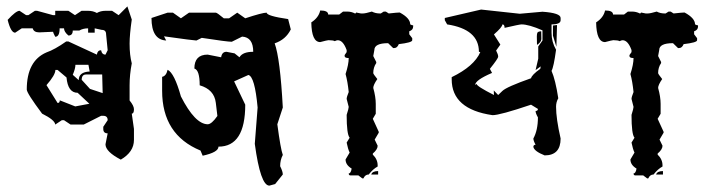

<svg xmlns="http://www.w3.org/2000/svg" viewBox="-20 -478 2262 599"><path d="M377.4 -458 391.1 -417Q384.3 -370.1 384.3 -341.8Q384.3 -305.7 391.1 -280.3Q384.3 -244.6 384.3 -212.4V-164.6Q397.9 -147.9 397.9 -137.2Q397.9 -123.5 391.1 -123.5L397.9 -75.7V-41.5Q397.9 -3.9 356.9 20Q309.1 -4.9 309.1 -27.8L315.9 -62Q302.2 -62 302.2 -75.7V-82.5L315.9 -103Q315.9 -116.7 302.2 -116.7H295.4L241.2 -89.4H200.2L179.7 -103H172.9L152.3 -89.4Q151.4 -103.5 111.3 -123.5Q63.5 -187.5 63.5 -198.7Q63.5 -288.1 125 -314.5Q150.4 -323.2 186.5 -348.6H193.4L282.2 -307.6Q284.2 -321.3 295.4 -321.3Q297.9 -307.6 309.1 -307.6L315.9 -321.3L311 -371.1Q311 -384.8 297.4 -384.8L275.4 -389.6V-376H254.9V-389.6Q239.3 -389.6 227.5 -382.8H207Q207 -367.2 193.4 -367.2Q179.7 -378.9 179.7 -389.6H166Q166 -363.3 152.3 -363.3Q145.5 -376.5 145.5 -378.9L102.5 -377Q85.4 -377 82 -389.6H47.9L27.3 -376Q13.7 -376 3.9 -416Q29.8 -444.3 41 -444.3L61.5 -430.7H68.4L88.9 -444.3H95.7L145.5 -430.7H152.3V-444.3H193.4L213.9 -430.7L234.4 -444.3H254.9Q270 -444.3 282.2 -437.5Q293.9 -444.3 309.1 -444.3H329.6L350.1 -430.7ZM215.3 -275.9Q215.3 -264.2 207 -244.6L225.6 -228Q225.6 -253.4 259.8 -254.9L255.9 -275.9ZM152.8 -259.8Q152.8 -244.1 125 -212.4L159.7 -156.7Q166.5 -156.7 166.5 -165L214.8 -146L258.8 -154.3L222.2 -188.5Q191.9 -188.5 187.5 -236.3L159.7 -259.8ZM248.5 -245.6Q234.9 -245.6 234.9 -229L260.7 -200.7L300.3 -187.5L298.8 -245.6Z M605.5 -8.3Q485.8 -57.6 485.8 -194.8V-238.3Q498.5 -240.7 502.9 -260.3Q523.9 -250.5 544.4 -177.2Q588.4 -90.8 627.9 -90.3Q640.1 -90.3 658.2 -116.2L653.3 -157.2Q648.4 -198.7 603 -211.9Q603 -259.3 586.4 -264.2Q586.4 -307.6 627.9 -307.6L669.9 -299.3Q672.4 -316.4 686.5 -316.4L711.9 -311.5L727.1 -299.3Q736.8 -316.4 770 -316.4Q770 -361.8 735.4 -363.8L703.1 -347.7Q689 -347.7 609.4 -359.9L592.8 -351.6Q585.4 -351.6 491.7 -364.7L498.5 -351.6Q452.6 -354 452.6 -421.9L502.9 -438.5H519.5L544.4 -420.9L569.8 -438.5H653.3Q657.2 -438.5 678.2 -420.9H694.8L720.2 -438.5L745.1 -420.9Q798.3 -438.5 812 -438.5Q812 -428.2 878.9 -418.5L887.2 -386.2Q871.6 -354.5 836.9 -342.8Q854 -295.9 862.3 -142.6L845.2 -90.3Q855.5 -12.7 862.3 5.4Q854 21 854 40.5Q862.3 57.1 862.3 66.4L838.4 96.2L820.3 101.1Q792.5 101.1 774.9 -29.3Q783.7 -137.2 783.7 -142.6Q774.9 -239.3 754.9 -244.1L710.4 -224.1L745.1 -151.4Q745.1 -20.5 661.6 -20.5Q661.6 -2.9 612.3 7.8Z M1159.7 55.7V66.4H1138.2Q1141.6 55.7 1159.7 55.7ZM979 -445.3Q1003.9 -445.3 1003.9 -432.6H1038.1L1050.3 -441.9H1063Q1076.2 -441.9 1087.4 -436Q1090.8 -436 1090.8 -439L1106 -436H1112.3Q1120.1 -436 1140.1 -441.9Q1151.4 -436 1165 -436H1168L1177.2 -441.9H1183.6L1192.9 -436Q1220.2 -439 1227.1 -439Q1259.8 -421.4 1259.8 -401.9Q1265.6 -398.9 1269 -398.9V-395.5Q1269 -384.3 1256.8 -380.4V-371.1L1266.1 -358.9V-352.5Q1266.1 -345.2 1224.1 -340.3Q1219.2 -328.1 1210 -328.1H1206.5L1190.9 -343.3Q1147.9 -343.3 1147.9 -321.8L1144.5 -303.2L1153.8 -284.7V-281.2Q1144.5 -267.6 1144.5 -250Q1144.5 -247.1 1157.2 -231.4Q1144.5 -212.9 1144.5 -203.6Q1152.3 -175.8 1152.3 -153.8V-123L1143.1 -107.4L1161.6 -66.9V-64L1148.9 -42.5L1158.2 -23.4Q1158.2 -11.7 1143.1 1V4.4Q1158.2 19 1158.2 38.1V41.5Q1143.6 49.3 1130.4 66.4Q1119.1 66.4 1113.8 78.6H1110.4L1098.1 69.3H1073.7Q1067.9 69.3 1067.9 63Q1074.7 63 1077.1 47.9Q1058.1 36.6 1058.1 19.5L1070.8 -2Q1065.4 -13.2 1061.5 -33.2L1070.8 -48.3Q1061.5 -59.1 1061.5 -119.6Q1067.9 -139.6 1067.9 -144.5Q1061.5 -168 1061.5 -169.4Q1061.5 -175.3 1067.9 -190.9Q1064.5 -224.1 1058.1 -247.1Q1067.9 -277.3 1067.9 -296.9Q1055.2 -296.9 1055.2 -303.2V-306.2L1061.5 -315.4V-321.8Q1050.3 -352.5 1033.7 -352.5Q1030.3 -352.5 1024.4 -349.6Q1019 -352.5 1006.8 -352.5H1003.9Q1001 -352.5 979 -346.7Q952.1 -346.7 951.2 -408.2Q974.1 -422.9 979 -445.3Z M1481 -448.2 1601.6 -435.1 1672.4 -441.4Q1729 -437.5 1729 -421.9V-415Q1729 -401.9 1700.7 -401.9V-375.5Q1700.7 -347.2 1714.8 -322.8Q1707.5 -269 1700.7 -256.8Q1712.9 -229 1721.7 -171.4Q1714.8 -159.7 1714.8 -145Q1714.8 -107.9 1729 -45.9Q1729 6.8 1679.2 6.8Q1647 -5.9 1644 -19.5Q1644 -26.4 1650.9 -26.4Q1644 -39.1 1644 -45.9Q1658.2 -71.8 1658.2 -111.8Q1650.9 -124.5 1650.9 -131.8Q1658.2 -131.8 1658.2 -138.2L1636.7 -151.4Q1540 -118.7 1516.6 -118.7Q1389.2 -137.2 1389.2 -230.5V-237.3Q1459 -271 1478.5 -315.4L1474.1 -316.4Q1474.1 -386.7 1375 -401.9L1367.7 -415V-421.9ZM1547.4 -401.9Q1546.9 -393.1 1521 -370.6L1541 -338.9L1527.8 -320.3Q1534.2 -308.1 1534.2 -301.3Q1534.2 -295.4 1508.3 -263.2L1515.1 -250.5Q1462.4 -228 1462.4 -212.9L1466.8 -216.3Q1466.8 -209 1521 -181.6L1520.5 -195.8L1534.2 -181.6L1547.4 -194.3Q1560.5 -207 1636.7 -233.9Q1639.2 -244.6 1665.5 -263.2L1667 -271L1650.9 -259.3L1659.2 -294.9V-333L1672.4 -351.6V-383.3Q1629.9 -401.9 1606.9 -401.9Q1601.1 -401.9 1554.2 -391.1Q1554.2 -401.9 1547.4 -401.9ZM1668.9 -356.9Q1668.9 -350.6 1663.3 -344.5Q1657.7 -338.4 1655.3 -338.4Q1654.8 -357.4 1654.8 -363.8Q1654.8 -370.6 1656.2 -375.2Q1657.7 -379.9 1668.5 -380.4ZM1717.8 -399.9 1715.8 -332 1705.1 -366.7V-398.4Z M2048.3 55.7V66.4H2026.9Q2030.3 55.7 2048.3 55.7ZM1867.7 -445.3Q1892.6 -445.3 1892.6 -432.6H1926.8L1939 -441.9H1951.7Q1964.8 -441.9 1976.1 -436Q1979.5 -436 1979.5 -439L1994.6 -436H2001Q2008.8 -436 2028.8 -441.9Q2040 -436 2053.7 -436H2056.6L2065.9 -441.9H2072.3L2081.5 -436Q2108.9 -439 2115.7 -439Q2148.4 -421.4 2148.4 -401.9Q2154.3 -398.9 2157.7 -398.9V-395.5Q2157.7 -384.3 2145.5 -380.4V-371.1L2154.8 -358.9V-352.5Q2154.8 -345.2 2112.8 -340.3Q2107.9 -328.1 2098.6 -328.1H2095.2L2079.6 -343.3Q2036.6 -343.3 2036.6 -321.8L2033.2 -303.2L2042.5 -284.7V-281.2Q2033.2 -267.6 2033.2 -250Q2033.2 -247.1 2045.9 -231.4Q2033.2 -212.9 2033.2 -203.6Q2041 -175.8 2041 -153.8V-123L2031.7 -107.4L2050.3 -66.9V-64L2037.6 -42.5L2046.9 -23.4Q2046.9 -11.7 2031.7 1V4.4Q2046.9 19 2046.9 38.1V41.5Q2032.2 49.3 2019 66.4Q2007.8 66.4 2002.4 78.6H1999L1986.8 69.3H1962.4Q1956.5 69.3 1956.5 63Q1963.4 63 1965.8 47.9Q1946.8 36.6 1946.8 19.5L1959.5 -2Q1954.1 -13.2 1950.2 -33.2L1959.5 -48.3Q1950.2 -59.1 1950.2 -119.6Q1956.5 -139.6 1956.5 -144.5Q1950.2 -168 1950.2 -169.4Q1950.2 -175.3 1956.5 -190.9Q1953.1 -224.1 1946.8 -247.1Q1956.5 -277.3 1956.5 -296.9Q1943.8 -296.9 1943.8 -303.2V-306.2L1950.2 -315.4V-321.8Q1939 -352.5 1922.4 -352.5Q1918.9 -352.5 1913.1 -349.6Q1907.7 -352.5 1895.5 -352.5H1892.6Q1889.6 -352.5 1867.7 -346.7Q1840.8 -346.7 1839.8 -408.2Q1862.8 -422.9 1867.7 -445.3Z"/></svg>

Font: Truetypewriter PolyglOTT
Style: Regular
Weight: 400
Designer: Sergey Beatoff a.k.a. Sam_T
Version: Version 3.76